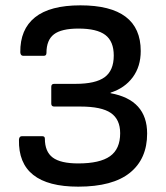

<svg xmlns="http://www.w3.org/2000/svg" viewBox="-20 -687 622 719"><path d="M273 12Q47 12 51 -164Q52 -177 62 -177H138Q148 -177 148 -168Q148 -119 177.5 -97Q207 -75 273 -75Q354 -75 392 -102Q430 -129 430 -188Q430 -240 395 -264Q360 -288 281 -288H183Q172 -288 172 -299V-362Q172 -373 183 -373H263Q338 -373 372 -398Q406 -423 406 -479Q406 -532 374.5 -556Q343 -580 274 -580Q210 -580 182 -558.5Q154 -537 154 -489Q154 -478 144 -478H67Q57 -478 56 -491Q55 -577 111 -622Q167 -667 281 -667Q507 -667 507 -496Q507 -438 477 -397.5Q447 -357 394 -340V-338Q531 -313 531 -187Q531 -92 466.5 -40Q402 12 273 12Z"/></svg>

Font: Sofia Sans SemiBold
Style: Regular
Weight: 600
Designer: Botio Nikoltchev, Ani Petrova
Foundry: lettersoup
Version: Version 4.101; ttfautohint (v1.8.4.7-5d5b)